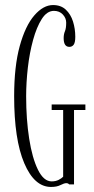

<svg xmlns="http://www.w3.org/2000/svg" viewBox="-20 -730 374 760"><path d="M182 10Q116 10 76 -84Q36 -178 36 -349Q36 -467.5 58.2 -548Q80.5 -628.5 116 -669.2Q151.5 -710 190 -710Q221 -710 240.5 -691.8Q260 -673.5 269 -644.8Q278 -616 278 -584.5Q278 -562 271.8 -553.2Q265.5 -544.5 254.5 -544.5Q232 -544.5 232 -579Q232 -594.5 237 -606.2Q242 -618 242 -640.5Q242 -658.5 228.5 -672.8Q215 -687 193.5 -687Q166 -687 145.5 -655Q125 -623 111 -572Q97 -521 90.2 -462Q83.5 -403 83.5 -349Q83.5 -257.5 95.5 -181Q107.5 -104.5 130.2 -58.2Q153 -12 184.5 -12Q200.5 -12 212.5 -18.2Q224.5 -24.5 230 -30.5V-294.5H184.5V-316.5H318V-294.5H273V0H254Q253.5 -1 250.5 -3Q247.5 -5 242.5 -5Q234 -5 219.5 2.5Q205 10 182 10Z"/></svg>

Font: Imbue 50pt ExtraLight
Style: Regular
Weight: 200
Designer: Tyler Finck
Foundry: Etcetera Type Company
Version: Version 1.102; ttfautohint (v1.8.3)